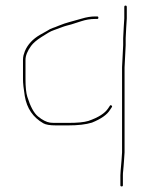

<svg xmlns="http://www.w3.org/2000/svg" viewBox="-20 -490 525 689"><path d="M380 -111.5C377.3 -113.2 375.3 -112.7 374 -110L368 -101C356.5 -83.7 334 -68.7 297 -56C281.7 -51.3 257.7 -49 225 -49H180.5C171.2 -49 164.2 -49.3 159.5 -50C146.5 -51.9 132.2 -59.2 116.5 -72C101.8 -84 89 -107.6 78 -142.8C73.7 -156.7 71.5 -177.7 71.5 -206V-275C71.5 -290.1 78.2 -306.9 91.6 -325.3C99.1 -335.5 111.4 -346.1 128.5 -357L152.5 -372C160.5 -376.7 167.2 -379.8 172.5 -381.5C177.8 -383.2 185.2 -386 195.6 -390C206 -394 214 -396.7 219.4 -398C224.8 -399.3 230.4 -400.8 236.2 -402.5C242.1 -404.2 253.5 -407.8 270.5 -413.5C287.5 -419.2 304.8 -422 321 -422H329C331.7 -422 333 -423.5 333 -426.5C333 -429.5 331.7 -431 329 -431H321C306.5 -431 289.8 -428.3 272.5 -423C260.8 -419.4 245.5 -415.1 226.7 -410.2C216.9 -407.6 205.1 -403.6 191.2 -398C181.5 -394 174.7 -391.2 169 -389.5C163.3 -387.8 156.5 -384.3 148.5 -379L123.5 -365C97.6 -349.9 79.6 -330.6 69.5 -307C68.2 -302.3 66.5 -297.3 64.5 -292C63.2 -286.7 62.5 -281 62.5 -275V-206C62.5 -191.3 64.7 -171 69 -145C76.3 -101.2 98.5 -68.7 135.6 -47.5C144.4 -42.5 159.3 -40 180.5 -40H225C260 -40 288.3 -43.3 310 -50C343.4 -63.5 364.7 -78.8 375 -96L381 -105C383 -107.7 382.7 -109.8 380 -111.5ZM424 -392 422 -353V-328L418 -248.5V57L416 87C413.3 116.3 412 133.7 412 139V175C412 177.7 413.5 179 416.5 179C419.5 179 421 177.7 421 175V139C421 133.7 421.3 128.5 422 123.5C422.7 118.5 423.2 113 423.5 107C423.8 101 424.3 94.3 425 87L427 57V-248L431 -328V-353L433 -392L435 -424V-465C435 -468.3 433.5 -470 430.5 -470C427.5 -470 426 -468.3 426 -465V-424Z"/></svg>

Font: Proton
Style: LitExt
Weight: 500
Version: Version 1.017